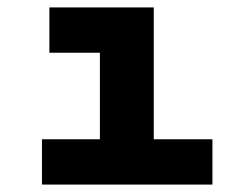

<svg xmlns="http://www.w3.org/2000/svg" viewBox="-20 -497 654 517"><path d="M93 0V-122H249V-355H113V-477H394V-122H552V0Z"/></svg>

Font: Intel One Mono
Style: Bold
Weight: 700
Monospace: yes
Designer: Fred Shallcrass
Foundry: Frere-Jones Type LLC
Version: Version 1.400;hotconv 1.1.0;makeotfexe 2.6.0;FJTRelease1.4